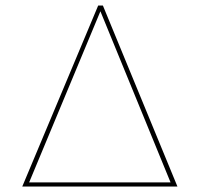

<svg xmlns="http://www.w3.org/2000/svg" viewBox="-20 -678 726 698"><path d="M625 0H61L337 -658H354ZM600 -15 345 -637 86 -15Z"/></svg>

Font: Ysabeau SC Thin
Style: Regular
Weight: 200
Designer: Christian Thalmann (Catharsis Fonts)
Version: Version 0.003